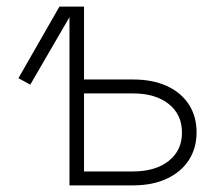

<svg xmlns="http://www.w3.org/2000/svg" viewBox="-20 -559 666 579"><path d="M71.3 -303.7 35.6 -323.2 159.2 -539.1H208ZM222.7 -319.3H380.9Q440.4 -319.3 483.4 -299.6Q526.4 -279.8 549.6 -243.9Q572.8 -208 572.8 -160.2Q572.8 -112.3 549.6 -76.4Q526.4 -40.5 483.4 -20.3Q440.4 0 380.9 0H189.5V-539.1H233.4V-42H380.9Q448.7 -42 488.8 -73.7Q528.8 -105.5 528.8 -159.2Q528.8 -213.4 488.8 -245.4Q448.7 -277.3 380.9 -277.3H222.7Z"/></svg>

Font: Inter 18pt ExtraLight
Style: Regular
Weight: 250
Designer: Rasmus Andersson
Foundry: rsms
Version: Version 4.001;git-66647c0bb